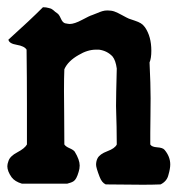

<svg xmlns="http://www.w3.org/2000/svg" viewBox="-23 -512 502 526"><path d="M374 -437.5Q391.6 -412.1 391.6 -373Q391.6 -352.5 386.7 -340.8Q389.6 -280.3 389.6 -243.2Q389.6 -224.6 389.2 -193.8Q388.7 -163.1 388.7 -147.5V-116.2Q392.6 -109.4 407.7 -108.4Q422.9 -107.4 427.7 -101.6Q443.4 -83 443.4 -61.5Q443.4 -49.8 438.5 -33.2Q434.6 -15.6 417 -6.8Q394.5 -5.9 368.2 -5.9Q325.2 -5.9 266.6 -6.8Q255.9 -11.7 250 -27.3Q240.2 -52.7 240.2 -60.5Q240.2 -70.3 244.1 -78.1Q250 -89.8 271 -97.7Q292 -105.5 296.9 -116.2Q296.9 -140.6 296.4 -164.6Q295.9 -188.5 295.4 -201.2Q294.9 -213.9 294.9 -221.7Q294.9 -234.4 295.4 -261.2Q295.9 -288.1 296.9 -324.2Q293.9 -346.7 285.2 -357.4Q270.5 -373 248 -376H240.2Q216.8 -376 192.4 -361.3Q163.1 -344.7 153.3 -322.3Q152.3 -299.8 152.3 -262.7Q152.3 -248 152.8 -202.1Q153.3 -156.2 153.3 -116.2Q157.2 -110.4 167.5 -106Q177.7 -101.6 181.6 -96.7Q195.3 -74.2 195.3 -58.6Q195.3 -49.8 192.4 -41Q186.5 -20.5 178.7 -15.6Q172.9 -11.7 161.1 -8.8H108.4H37.1Q17.6 -14.6 8.8 -26.4Q-2.9 -43 -2.9 -56.6Q-2.9 -62.5 0 -70.3Q3.9 -84 24.4 -94.7Q44.9 -105.5 50.8 -116.2V-164.1V-227.5Q50.8 -297.9 49.8 -376Q43.9 -385.7 22.9 -389.2Q2 -392.6 0 -403.3Q59.6 -457 94.7 -492.2Q99.6 -492.2 103 -491.7Q106.4 -491.2 109.9 -490.2Q113.3 -489.3 115.2 -488.8Q117.2 -488.3 120.1 -486.3Q123 -484.4 124 -483.4Q125 -482.4 128.4 -479.5Q131.8 -476.6 133.8 -475.6Q138.7 -472.7 143.6 -461.4Q148.4 -450.2 155.3 -448.2Q165 -446.3 168 -446.3Q180.7 -446.3 201.7 -457.5Q222.7 -468.8 229.5 -470.7Q235.4 -472.7 243.2 -476.1Q251 -479.5 257.3 -481.4Q263.7 -483.4 271.5 -483.4Q282.2 -483.4 290.5 -480.5Q298.8 -477.5 312 -470.2Q325.2 -462.9 330.1 -460.9Q335 -459 345.7 -455.6Q356.4 -452.1 362.8 -448.2Q369.1 -444.3 374 -437.5Z"/></svg>

Font: LPEducational
Style: Medium
Weight: 500
Designer: Based on Essays1743, by John Stracke, which says:

Based on the typeface in a 1743 English translation of the essays of 
Version: Version 001.204